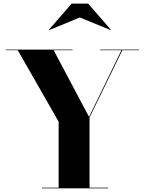

<svg xmlns="http://www.w3.org/2000/svg" viewBox="-20 -1018 782 1038"><path d="M411.5 -923.5 247.5 -856 245.5 -858.5 367.5 -998.5H456.5L578.5 -858.5L576.5 -856ZM207 -3.5H297V-360L76 -746.5H10.5V-750H372.5V-746.5H270L461.5 -386L636.5 -746.5H521.5V-750H731.5V-746.5H641.5L464 -382.5V-3.5H564.5V0H207Z"/></svg>

Font: Bodoni* 48
Style: Bold
Weight: 700
Version: Version 2.2